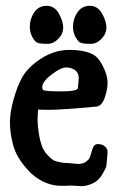

<svg xmlns="http://www.w3.org/2000/svg" viewBox="-20 -634 395 651"><path d="M98.6 -495.1Q81.1 -516.6 81.1 -543.5Q81.1 -570.3 96.2 -592.3Q111.3 -614.3 138.2 -614.3Q165 -614.3 179.7 -587.9Q194.3 -561.5 194.3 -540.5Q194.3 -519.5 177.7 -502.4Q161.1 -485.4 141.6 -485.4Q122.1 -485.4 112.8 -487.3Q103.5 -489.3 98.6 -495.1ZM245.1 -495.1Q227.5 -516.6 227.5 -543.5Q227.5 -570.3 242.7 -592.3Q257.8 -614.3 284.7 -614.3Q311.5 -614.3 326.2 -587.9Q340.8 -561.5 340.8 -540.5Q340.8 -519.5 324.2 -502.4Q307.6 -485.4 288.1 -485.4Q268.6 -485.4 259.3 -487.3Q250 -489.3 245.1 -495.1ZM244.1 -335 247.1 -369.1Q247.1 -386.7 234.4 -396.5Q220.7 -405.3 205.1 -405.3Q189.5 -405.3 168 -390.6Q123 -360.4 123 -337.9Q123 -334 126 -329.1Q130.9 -324.2 186.5 -324.2Q242.2 -324.2 244.1 -335ZM256.8 -2.9 220.7 -4.9Q208 -3.9 188.5 -3.9Q132.8 -3.9 85.9 -45.9Q35.2 -95.7 23.4 -146.5Q13.7 -184.6 13.7 -219.2Q13.7 -253.9 26.4 -298.3Q39.1 -342.8 54.7 -371.1Q70.3 -399.4 102.5 -423.8Q156.2 -464.8 214.8 -464.8Q273.4 -464.8 301.8 -445.3Q315.4 -436.5 330.1 -407.2Q344.7 -377.9 344.7 -353.5Q344.7 -329.1 334.5 -301.3Q324.2 -273.4 305.7 -272.5Q187.5 -261.7 148.9 -261.7Q110.4 -261.7 109.4 -262.7Q107.4 -243.2 107.4 -225.6Q107.4 -208 111.8 -180.7Q116.2 -153.3 124 -134.3Q131.8 -115.2 151.4 -98.6Q161.1 -88.9 171.4 -86.9Q181.6 -85 188.5 -83Q195.3 -81.1 211.9 -81.1L244.1 -78.1Q260.7 -78.1 270.5 -85Q280.3 -91.8 283.2 -97.7Q286.1 -103.5 289.1 -114.3Q292 -125 293.9 -129.9Q298.8 -145.5 312.5 -145.5Q326.2 -145.5 335.4 -137.7Q344.7 -129.9 344.7 -119.1V-118.2Q341.8 -76.2 340.3 -69.8Q338.9 -63.5 326.7 -42.5Q314.5 -21.5 294.4 -12.2Q274.4 -2.9 256.8 -2.9Z"/></svg>

Font: Essays1743
Style: Medium
Weight: 500
Designer: Based on the typeface in a 1743 English translation of the essays of Montaigne.  PostScript/TrueType font designed by Jo
Version: Version 002.100